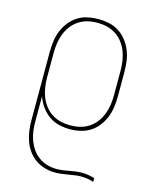

<svg xmlns="http://www.w3.org/2000/svg" viewBox="-113 -604 726 904"><g transform="rotate(15 250.0 -152.5)"><path d="M242 223Q217 223 192.5 216Q168 209 147 194.5Q126 180 111 159Q96 138 87.5 114.5Q79 91 75.5 65.5Q72 40 72 15V-320Q72 -346 75.5 -372Q79 -398 89 -422.5Q99 -447 115.5 -468Q132 -489 154 -503Q176 -517 202 -522.5Q228 -528 254 -528Q280 -528 306 -522.5Q332 -517 354 -503Q376 -489 392.5 -468Q409 -447 419 -422.5Q429 -398 432.5 -372Q436 -346 436 -320V-200Q436 -174 432.5 -148Q429 -122 419.5 -98Q410 -74 394 -53Q378 -32 356.5 -18Q335 -4 309 2Q283 8 257 8Q230 8 203 1.5Q176 -5 154 -21Q132 -37 116 -59.5Q100 -82 91 -108V15Q91 38 94 61Q97 84 105 105.5Q113 127 126 146Q139 165 158 178.5Q177 192 199 198.5Q221 205 244 205Q260 205 275 203Q290 201 305.5 198Q321 195 336 193Q351 191 367 191Q382 191 397.5 193.5Q413 196 428 201V219Q413 214 397.5 211.5Q382 209 366 209Q351 209 335.5 211.5Q320 214 304.5 216.5Q289 219 273.5 221Q258 223 242 223ZM254 -10Q278 -10 301 -15.5Q324 -21 344 -34Q364 -47 378.5 -66Q393 -85 401.5 -107Q410 -129 413.5 -152.5Q417 -176 417 -200V-320Q417 -344 413.5 -367.5Q410 -391 401.5 -413Q393 -435 378.5 -454Q364 -473 344 -486Q324 -499 301 -504.5Q278 -510 254 -510Q230 -510 207 -504.5Q184 -499 164 -486Q144 -473 129.5 -454Q115 -435 106.5 -413Q98 -391 94.5 -367.5Q91 -344 91 -320V-200Q91 -176 94.5 -152.5Q98 -129 106.5 -107Q115 -85 129.5 -66Q144 -47 164 -34Q184 -21 207 -15.5Q230 -10 254 -10Z"/></g></svg>

Font: Iosevka Term Curly Thin
Style: Regular
Weight: 100
Designer: Belleve Invis
Foundry: Belleve Invis
Version: Version 32.3.0